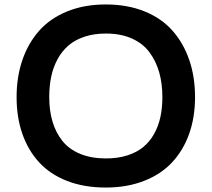

<svg xmlns="http://www.w3.org/2000/svg" viewBox="-20 -840 959 870"><path d="M715.8 -399.9Q715.8 -461.9 701.2 -512.9Q686.5 -564 656.7 -603.8Q627 -643.6 576.9 -665.8Q526.9 -688 460 -688Q406.2 -688 363.3 -673.8Q320.3 -659.7 290.8 -634.3Q261.2 -608.9 241.2 -572.5Q221.2 -536.1 212.2 -493.2Q203.1 -450.2 203.1 -399.9Q203.1 -338.4 218 -288.6Q232.9 -238.8 262.9 -201.2Q293 -163.6 343.3 -142.8Q393.6 -122.1 460 -122.1Q513.7 -122.1 556.6 -135.7Q599.6 -149.4 629.2 -173.8Q658.7 -198.2 678.2 -233.2Q697.8 -268.1 706.8 -309.6Q715.8 -351.1 715.8 -399.9ZM863.8 -399.9Q863.8 -309.1 837.2 -233.9Q810.5 -158.7 760 -104.5Q709.5 -50.3 632.6 -20.3Q555.7 9.8 459 9.8Q361.3 9.8 284.4 -20Q207.5 -49.8 157.5 -104.2Q107.4 -158.7 81.3 -233.6Q55.2 -308.6 55.2 -399.9Q55.2 -491.2 81.3 -567.6Q107.4 -644 157.2 -700.4Q207 -756.8 284.4 -788.3Q361.8 -819.8 459 -819.8Q557.1 -819.8 634.5 -788.6Q711.9 -757.3 761.7 -700.9Q811.5 -644.5 837.6 -568.1Q863.8 -491.7 863.8 -399.9Z"/></svg>

Font: Sinkin Sans 600 SemiBold
Style: Regular
Weight: 600
Designer: Keith Bates
Foundry: K-Type
Version: Sinkin Sans (version 1.0)  by Keith Bates   •   © 2014   www